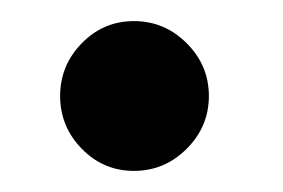

<svg xmlns="http://www.w3.org/2000/svg" viewBox="-20 -151 268 182"><path d="M178 -60Q178 -31 157 -10Q136 11 107 11Q78 11 57.5 -10Q37 -31 37 -60Q37 -89 57.5 -110Q78 -131 107 -131Q136 -131 157 -110Q178 -89 178 -60Z"/></svg>

Font: Rosario SemiBold
Style: Regular
Weight: 600
Designer: Hector Gatti
Foundry: Omnibus Type
Version: Version 1.101; ttfautohint (v1.8.1.43-b0c9)